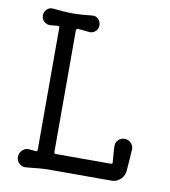

<svg xmlns="http://www.w3.org/2000/svg" viewBox="-83 -803 791 892"><g transform="rotate(10 312.0 -356.5)"><path d="M528 -193Q546 -193 558.5 -180Q571 -167 570 -150Q569 -128 567 -102.5Q565 -77 563 -51Q562 -26 544 -8.5Q526 9 501 9H197Q172 10 147 12.5Q122 15 100 17Q81 19 67.5 6.5Q54 -6 54 -25Q54 -44 68 -57Q82 -70 100 -68L130 -65H132Q139 -65 139 -73V-648Q139 -658 130 -656L96 -653Q79 -652 66.5 -663.5Q54 -675 54 -692Q54 -709 66.5 -721Q79 -733 96 -731Q125 -728 146.5 -726.5Q168 -725 188 -725Q208 -725 230 -726.5Q252 -728 280 -731Q297 -733 309 -721Q321 -709 321 -692Q321 -675 309 -663.5Q297 -652 280 -653Q267 -655 253.5 -656Q240 -657 226 -658Q217 -658 217 -649V-77Q217 -68 226 -68H484Q494 -68 492 -77Q491 -97 489 -117Q487 -137 487 -153Q487 -170 499 -181.5Q511 -193 528 -193Z"/></g></svg>

Font: Kiwi Maru
Style: Regular
Weight: 400
Designer: Hiroki-Chan
Version: Version 1.100